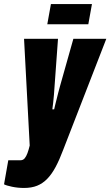

<svg xmlns="http://www.w3.org/2000/svg" viewBox="-70 -720 546 950"><path d="M49 210Q18 210 -10.5 204Q-39 198 -50 192L-29 73H31Q44 73 52 63.5Q60 54 66 37.5Q72 21 77 0L49 -528H217L200 -294Q199 -274 197 -252Q195 -230 193 -211Q191 -192 189 -179H198Q200 -188 203 -200.5Q206 -213 210 -228.5Q214 -244 218 -260.5Q222 -277 227 -294L293 -528H456L242 23Q224 71 205 106.5Q186 142 163.5 165Q141 188 113.5 199Q86 210 49 210ZM164 -600 182 -700H385L367 -600Z"/></svg>

Font: Archivo ExtraCondensed Black
Style: Italic
Weight: 900
Width: 2
Italic angle: -10°
Designer: Hector Gatti
Foundry: Omnibus-Type
Version: Version 2.001